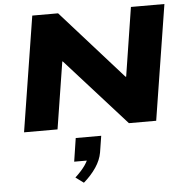

<svg xmlns="http://www.w3.org/2000/svg" viewBox="-65 -769 1148 1171"><g transform="rotate(-5 509.0 -183.5)"><path d="M64 0 176 -705H334L710 -284H714L780 -705H985L873 0H706L337 -410H334L269 0ZM401 338 352 302Q392 265 414 233Q436 201 439 178L465 205H353L375 62H531L515 163Q507 209 477 253.5Q447 298 401 338Z"/></g></svg>

Font: Nunito Sans 7pt Expanded Black
Style: Italic
Weight: 900
Width: 7
Italic angle: -9°
Designer: Vernon Adams
Foundry: Vernon Adams
Version: Version 3.101;gftools[0.9.27]